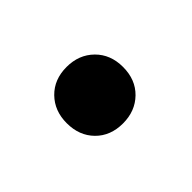

<svg xmlns="http://www.w3.org/2000/svg" viewBox="-40 -523 366 366"><g transform="rotate(45 142.5 -340.0)"><path d="M64 -339.8Q64 -373 85.2 -394.5Q106.4 -416 140.1 -416Q174.3 -416 195.3 -394.5Q216.3 -373 216.3 -339.8Q216.3 -306.2 195.1 -285.2Q173.8 -264.2 140.1 -264.2Q106.9 -264.2 85.4 -285.2Q64 -306.2 64 -339.8Z"/></g></svg>

Font: MAUL Condensed Bold
Style: Condensed Bold
Weight: 700
Designer: MAUL
Version: Version 1.0; 2020; ttfautohint (v1.8.3)